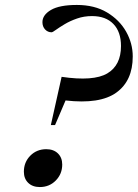

<svg xmlns="http://www.w3.org/2000/svg" viewBox="-20 -746 556 776"><path d="M290.5 -726Q362 -726 412.5 -695.8Q463 -665.5 489.8 -618Q516.5 -570.5 516.5 -518Q516.5 -419.5 450.2 -371.8Q384 -324 245 -340L202.5 -240.5H185.5L229 -435.5Q358 -416.5 413.5 -449.2Q469 -482 469 -560Q469 -617.5 438.2 -649.2Q407.5 -681 352 -681Q319.5 -681 291.5 -671.2Q263.5 -661.5 241.8 -648.5Q220 -635.5 206.2 -625.5Q192.5 -615.5 188.5 -615.5Q173 -615.5 162.2 -627Q151.5 -638.5 151.5 -656.5Q151.5 -685.5 186 -705.8Q220.5 -726 290.5 -726ZM167 -143Q196.5 -143 214 -126Q231.5 -109 231.5 -81Q231.5 -43 205.5 -16.5Q179.5 10 141 10Q111.5 10 94 -7Q76.5 -24 76.5 -52Q76.5 -90.5 102.5 -116.8Q128.5 -143 167 -143Z"/></svg>

Font: Newsreader Display Medium
Style: Italic
Weight: 500
Italic angle: -17°
Designer: Hugues Gentile
Foundry: Production Type
Version: Version 1.001